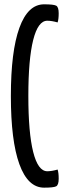

<svg xmlns="http://www.w3.org/2000/svg" viewBox="-20 -740 300 880"><path d="M244.1 37.1Q249 51.8 249 79.1Q249 107.9 237.3 114Q225.6 120.1 182.1 120.1Q107.9 120.1 68.8 12.5Q29.8 -95.2 29.8 -299.8Q29.8 -504.4 68.8 -612.3Q107.9 -720.2 182.1 -720.2Q225.6 -720.2 237.3 -714.1Q249 -708 249 -679.2Q249 -651.9 244.1 -637.2Q216.8 -645 196.8 -645Q154.3 -645 132.1 -556.6Q109.9 -468.3 109.9 -300.3Q109.9 -131.8 132.1 -43.5Q154.3 44.9 196.8 44.9Q216.8 44.9 244.1 37.1Z"/></svg>

Font: Nikodecs
Style: Medium
Weight: 500
Version: Version 0.29